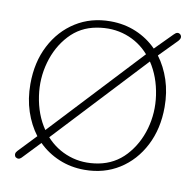

<svg xmlns="http://www.w3.org/2000/svg" viewBox="-59 -494 574 566"><g transform="rotate(10 228.5 -211.5)"><path d="M22 8.5Q15 -1 24 -10.5L73.5 -62.5L74.5 -63.5Q52.5 -92.5 40 -130Q27.5 -167.5 27.5 -211.5Q27.5 -277 53.5 -327.2Q79.5 -377.5 124.8 -406Q170 -434.5 228.5 -434.5Q270 -434.5 305.5 -419.5Q341 -404.5 367.5 -377.5L418 -428.5Q428.5 -440 437.5 -432Q445 -423.5 435 -412.5L383 -359.5Q404.5 -331 416.8 -293.8Q429 -256.5 429 -213Q429 -148 403 -97.5Q377 -47 331.8 -18.5Q286.5 10 228 10Q187 10 151.8 -4.8Q116.5 -19.5 90 -46L39.5 7Q31.5 15 22 8.5ZM58.5 -181.5Q66.5 -126 94.5 -85.5L348 -357Q319.5 -389.5 278.8 -403.5Q238 -417.5 191 -409Q143 -400.5 110.8 -365.5Q78.5 -330.5 64.8 -281.5Q51 -232.5 58.5 -181.5ZM265.5 -15.5Q313.5 -24.5 345.8 -59.5Q378 -94.5 391.8 -143.2Q405.5 -192 398 -243Q390 -297.5 363 -338L109.5 -66.5Q138.5 -34.5 178.8 -20.8Q219 -7 265.5 -15.5Z"/></g></svg>

Font: Fraunces 144pt S100 Thin
Style: Regular
Weight: 100
Version: Version 1.000; ttfautohint (v1.8.3)